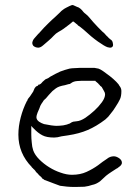

<svg xmlns="http://www.w3.org/2000/svg" viewBox="-20 -743 562 770"><path d="M121.1 -58.6Q119.1 -61.5 113.3 -66.4Q111.3 -69.3 109.4 -70.3Q108.4 -71.3 107.4 -72.3V-73.2Q53.7 -127.9 53.7 -203.1Q53.7 -236.3 63 -272Q72.3 -307.6 87.9 -337.9H88.9Q89.8 -342.8 92.8 -347.2Q95.7 -351.6 98.6 -354.5L99.6 -355.5L111.3 -373Q114.3 -377 115.2 -380.9Q117.2 -384.8 119.1 -389.6Q121.1 -392.6 123.5 -395Q126 -397.5 129.9 -398.4L130.9 -399.4H132.8V-401.4V-403.3H134.8H135.7H136.7Q138.7 -404.3 140.6 -405.3Q144.5 -407.2 147.5 -411.1Q150.4 -415 154.3 -418Q158.2 -420.9 162.1 -424.8Q173.8 -428.7 181.6 -435.5Q204.1 -448.2 221.7 -456.1Q239.3 -462.9 258.8 -467.8Q269.5 -469.7 278.3 -469.7Q287.1 -469.7 297.9 -470.7H345.7Q351.6 -470.7 359.4 -470.7Q366.2 -469.7 375 -467.8Q381.8 -465.8 394.5 -457Q407.2 -448.2 420.9 -437.5Q434.6 -426.8 446.3 -415Q457 -404.3 459 -398.4L460 -397.5Q466.8 -388.7 466.8 -377.9Q466.8 -356.4 460.9 -344.7Q455.1 -332 443.4 -314.5Q438.5 -306.6 434.1 -300.3Q429.7 -293.9 423.8 -287.1Q418.9 -280.3 414.1 -274.9Q409.2 -269.5 402.3 -263.7Q366.2 -236.3 332 -221.7Q297.9 -207 252.9 -200.2L226.6 -196.3Q210 -191.4 197.3 -191.4Q167 -191.4 150.4 -200.2Q132.8 -209 114.3 -228.5L109.4 -233.4L105.5 -238.3V-231.4V-225.6V-203.1Q105.5 -187.5 107.4 -170.9Q108.4 -154.3 113.3 -139.6Q120.1 -121.1 137.7 -103.5Q155.3 -85.9 177.2 -72.3Q199.2 -58.6 222.7 -50.8Q247.1 -42 268.6 -42Q301.8 -42 327.1 -53.7Q352.5 -65.4 373 -80.1Q382.8 -87.9 391.6 -94.2Q400.4 -100.6 408.2 -105.5Q420.9 -116.2 436.5 -116.2Q446.3 -116.2 458 -108.4Q468.8 -100.6 468.8 -90.8V-87.9Q466.8 -81.1 461.9 -77.1Q455.1 -71.3 449.2 -67.4H448.2Q437.5 -60.5 426.3 -53.2Q415 -45.9 405.3 -38.1Q397.5 -31.2 391.6 -25.4L380.9 -15.6Q374 -10.7 367.2 -7.3Q360.4 -3.9 352.5 -2H351.6Q335 3.9 318.4 5.9Q300.8 6.8 281.2 6.8Q261.7 6.8 248 5.4Q234.4 3.9 220.7 2L194.3 -7.8Q180.7 -12.7 161.1 -20.5Q159.2 -20.5 158.2 -21.5Q157.2 -22.5 155.3 -23.4V-24.4H154.3Q150.4 -26.4 149.4 -27.3L148.4 -28.3V-29.3Q144.5 -34.2 140.6 -37.1Q136.7 -40 133.8 -43.9Q130.9 -47.9 127 -50.8Q124 -53.7 121.1 -58.6ZM137.7 -307.6Q135.7 -302.7 130.9 -292Q126 -279.3 126 -273.4Q126 -262.7 136.7 -254.9Q145.5 -249 157.2 -245.1H158.2Q171.9 -242.2 185.5 -240.2Q199.2 -238.3 207 -238.3Q216.8 -238.3 233.4 -240.2Q250 -243.2 257.8 -247.1H258.8Q268.6 -253.9 273.4 -254.9Q278.3 -255.9 288.1 -256.8Q302.7 -257.8 322.3 -270.5Q340.8 -283.2 358.4 -299.3Q376 -315.4 388.7 -333Q401.4 -350.6 401.4 -365.2Q401.4 -371.1 396.5 -378.9Q392.6 -386.7 387.7 -394.5L385.7 -395.5V-396.5Q381.8 -397.5 380.9 -400.4Q377.9 -404.3 375 -406.2V-407.2Q370.1 -411.1 368.2 -413.1L363.3 -417V-418L362.3 -418.9H361.3H360.4H305.7Q297.9 -418.9 290 -418Q274.4 -417 264.6 -409.2Q261.7 -407.2 259.8 -406.2Q258.8 -406.2 258.8 -406.2Q256.8 -406.2 253.9 -405.3L240.2 -401.4Q228.5 -399.4 219.7 -396.5Q210.9 -393.6 204.1 -388.7Q197.3 -383.8 190.4 -377.9Q183.6 -371.1 175.8 -362.3Q168 -353.5 164.1 -348.6Q158.2 -343.8 153.3 -337.9V-336.9Q150.4 -332 146.5 -327.1Q141.6 -320.3 137.7 -307.6ZM372.1 -634.8Q387.7 -619.1 390.6 -616.2Q392.6 -614.3 397.5 -610.4Q402.3 -605.5 407.2 -599.6Q412.1 -595.7 416 -590.8Q419.9 -586.9 422.9 -585Q431.6 -580.1 432.6 -569.3Q435.5 -557.6 428.7 -553.7Q425.8 -551.8 420.9 -551.8L411.1 -553.7Q399.4 -557.6 373 -576.2Q346.7 -594.7 315.4 -624Q301.8 -635.7 292 -641.6V-642.6Q279.3 -653.3 275.4 -656.2Q272.5 -657.2 271.5 -656.2Q268.6 -653.3 263.7 -649.4Q258.8 -645.5 251 -639.6L235.4 -627.9Q227.5 -622.1 214.8 -615.2Q204.1 -609.4 195.3 -599.6Q187.5 -590.8 173.8 -579.1Q163.1 -570.3 153.3 -561.5Q142.6 -551.8 132.8 -551.8Q130.9 -551.8 127 -552.7Q124 -552.7 121.1 -554.7Q117.2 -555.7 113.3 -559.6Q109.4 -565.4 109.4 -570.3V-571.3Q111.3 -583 119.1 -590.8Q125 -596.7 132.8 -606.4L135.7 -609.4H136.7L137.7 -611.3Q159.2 -635.7 173.8 -649.4Q187.5 -663.1 202.1 -675.8Q215.8 -688.5 220.7 -693.4Q225.6 -699.2 231.4 -703.1Q237.3 -708 245.1 -711.9Q252.9 -715.8 258.8 -718.8Q265.6 -721.7 268.6 -722.7Q272.5 -723.6 277.3 -720.7Q281.2 -718.8 288.1 -715.8Q295.9 -713.9 302.7 -708Q309.6 -702.1 313.5 -696.3Q317.4 -691.4 324.2 -686.5Q332 -680.7 339.8 -670.9Q352.5 -655.3 372.1 -634.8Z"/></svg>

Font: ToneOZ-Zhuyin-Tsuipita-TC
Style: Regular
Weight: 400
Designer: ÂÆ£ÂøóÂáåJeffrey Xuan(jeffreyx@gmail.com, ToneOZ.com) ÈòøÂù§(cjkFonts)
Foundry: ToneOZ
Version: Version 0.240710